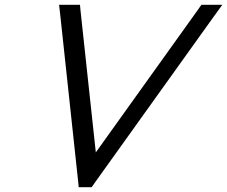

<svg xmlns="http://www.w3.org/2000/svg" viewBox="-20 -760 946 800"><path d="M232.4 -685 226.2 -740H313.2L315.6 -715L379.2 -125L801.6 -715L819.2 -740H906.2L866.4 -685L379.5 -5L361.9 20H307.9L305.5 -5Z"/></svg>

Font: Nordica Plus
Style: NordicaClassicLightObl
Weight: 300
Version: Version 1.01